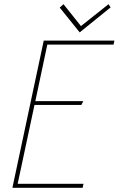

<svg xmlns="http://www.w3.org/2000/svg" viewBox="-20 -893 564 913"><path d="M506 -858 496 -873 365 -769 282 -873 264 -857 359 -739ZM39 0H373L377 -19H64L144 -394H367L376 -412H148L205 -681H520L524 -700H188Z"/></svg>

Font: Advent Pro Thin
Style: Italic
Weight: 250
Italic angle: -12°
Version: Version 3.000